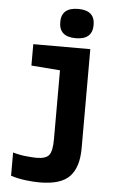

<svg xmlns="http://www.w3.org/2000/svg" viewBox="-65 -826 730 1117"><g transform="rotate(5 300.0 -267.5)"><path d="M346 -609Q443 -609 443 -695Q443 -780 346 -780Q248 -780 248 -695Q248 -609 346 -609ZM209 245Q334 245 385 190.5Q436 136 436 26V-553H103V-428L271 -415V-12Q271 56 252.5 80Q234 104 179 104Q157 104 117.5 100Q78 96 41 85V221Q82 234 127.5 239.5Q173 245 209 245Z"/></g></svg>

Font: Noto Sans Mono Extra
Style: Regular
Weight: 800
Designer: Monotype Design Team
Foundry: Monotype Imaging Inc.
Version: Version 1.900